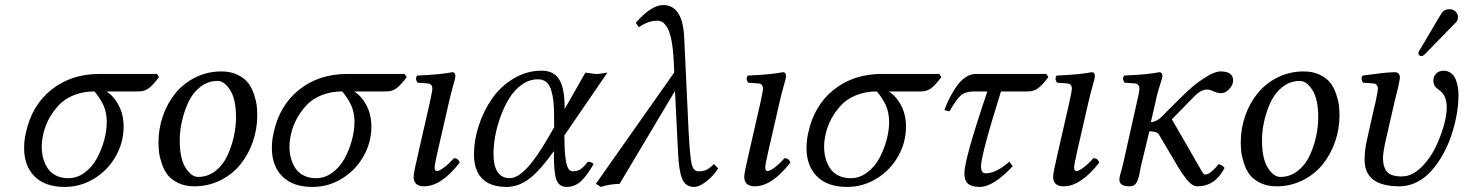

<svg xmlns="http://www.w3.org/2000/svg" viewBox="-20 -718 5717 750"><path d="M247.1 -22Q281.7 -22 311.3 -44.2Q340.8 -66.4 358.9 -100.1Q377 -133.8 387 -170.9Q397 -208 397 -241.2Q397 -276.4 385.3 -304Q373.5 -331.5 349.1 -360.8Q303.7 -360.8 267.1 -345.7Q230.5 -330.6 207.8 -305.2Q185.1 -279.8 171.1 -253.7Q157.2 -227.5 149.9 -198.2Q143.1 -168.9 143.1 -145Q143.1 -121.1 148.7 -100.1Q154.3 -79.1 166 -61Q177.7 -43 198.5 -32.5Q219.2 -22 247.1 -22ZM521 -360.8H396Q425.8 -341.3 444.3 -305.4Q462.9 -269.5 462.9 -223.1Q462.9 -161.6 432.1 -107.4Q401.4 -53.2 348.1 -20.5Q294.9 12.2 232.9 12.2Q156.2 12.2 115.2 -28.8Q74.2 -69.8 74.2 -140.1Q74.2 -169.9 81.1 -199.2Q104 -306.6 181.2 -367.9Q258.3 -429.2 369.1 -429.2H592.8L601.1 -417Q579.6 -387.7 562.5 -374.3Q545.4 -360.8 521 -360.8Z M830.1 -401.9Q792.5 -401.9 762.7 -378.7Q732.9 -355.5 716.1 -319.3Q699.2 -283.2 690.7 -244.6Q682.1 -206.1 682.1 -169.9Q682.1 -98.6 704.8 -62.7Q727.5 -26.9 753.9 -26.9Q791.5 -26.9 821.3 -50Q851.1 -73.2 867.9 -109.4Q884.8 -145.5 893.3 -184.1Q901.9 -222.7 901.9 -258.8Q901.9 -330.1 879.2 -366Q856.4 -401.9 830.1 -401.9ZM738.8 9.8Q702.6 9.8 675.8 -3.4Q648.9 -16.6 634.8 -34.9Q620.6 -53.2 612.1 -78.9Q603.5 -104.5 601.3 -123.3Q599.1 -142.1 599.1 -162.1Q599.1 -215.8 616.7 -265.9Q634.3 -315.9 665.5 -354.2Q696.8 -392.6 743.7 -415.8Q790.5 -439 845.2 -439Q881.3 -439 908.2 -425.8Q935.1 -412.6 949.2 -394.3Q963.4 -376 971.9 -350.3Q980.5 -324.7 982.7 -305.9Q984.9 -287.1 984.9 -267.1Q984.9 -213.4 967.3 -163.3Q949.7 -113.3 918.5 -75Q887.2 -36.6 840.3 -13.4Q793.5 9.8 738.8 9.8Z M1214.8 -22Q1249.5 -22 1279.1 -44.2Q1308.6 -66.4 1326.7 -100.1Q1344.7 -133.8 1354.7 -170.9Q1364.7 -208 1364.7 -241.2Q1364.7 -276.4 1353 -304Q1341.3 -331.5 1316.9 -360.8Q1271.5 -360.8 1234.9 -345.7Q1198.2 -330.6 1175.5 -305.2Q1152.8 -279.8 1138.9 -253.7Q1125 -227.5 1117.7 -198.2Q1110.8 -168.9 1110.8 -145Q1110.8 -121.1 1116.5 -100.1Q1122.1 -79.1 1133.8 -61Q1145.5 -43 1166.3 -32.5Q1187 -22 1214.8 -22ZM1488.8 -360.8H1363.8Q1393.6 -341.3 1412.1 -305.4Q1430.7 -269.5 1430.7 -223.1Q1430.7 -161.6 1399.9 -107.4Q1369.1 -53.2 1315.9 -20.5Q1262.7 12.2 1200.7 12.2Q1124 12.2 1083 -28.8Q1042 -69.8 1042 -140.1Q1042 -169.9 1048.8 -199.2Q1071.8 -306.6 1148.9 -367.9Q1226.1 -429.2 1336.9 -429.2H1560.5L1568.8 -417Q1547.4 -387.7 1530.3 -374.3Q1513.2 -360.8 1488.8 -360.8Z M1733.9 -319.8 1689 -124Q1677.7 -74.2 1677.7 -64Q1677.7 -49.8 1687 -49.8Q1695.8 -49.8 1715.1 -64.2Q1734.4 -78.6 1752.9 -100.1Q1770 -100.1 1775.9 -83Q1703.6 9.8 1636.7 9.8Q1595.7 9.8 1595.7 -27.8Q1595.7 -43 1612.8 -115.2L1659.7 -320.8Q1668.9 -364.7 1668.9 -371.1Q1668.9 -390.6 1650.9 -392.1L1610.8 -395Q1600.1 -411.6 1609.9 -422.9Q1702.6 -426.8 1746.6 -436Q1758.8 -436 1758.8 -420.9Q1758.8 -415 1755.9 -404.1Q1752.9 -393.1 1746.3 -369.4Q1739.7 -345.7 1733.9 -319.8Z M2120.6 -179.2 2144.5 -220.2V-259.8Q2144.5 -294.9 2142.1 -319.6Q2139.6 -344.2 2133.1 -365.7Q2126.5 -387.2 2113.8 -397.7Q2101.1 -408.2 2081.5 -408.2Q2047.9 -408.2 2018.6 -387.5Q1989.3 -366.7 1969.5 -334.5Q1949.7 -302.2 1935.3 -262.7Q1920.9 -223.1 1914.3 -186Q1907.7 -148.9 1907.7 -118.2Q1907.7 -22 1971.7 -22Q2030.3 -22 2120.6 -179.2ZM2095.7 -441.9Q2144.5 -441.9 2165 -406.5Q2185.5 -371.1 2185.5 -301.8V-292L2266.6 -434.1Q2271.5 -434.1 2282.2 -432.4Q2293 -430.7 2295.4 -430.2L2310.5 -429.2Q2318.4 -428.7 2332.8 -431.4Q2347.2 -434.1 2352.5 -434.1L2184.6 -189Q2184.6 -136.2 2188.5 -104.5Q2192.4 -72.8 2199.2 -60.8Q2206.1 -48.8 2216.8 -48.8Q2234.9 -48.8 2246.8 -56.4Q2258.8 -64 2275.9 -85.9Q2291.5 -85.9 2298.8 -77.1Q2271.5 -29.3 2247.6 -8.5Q2223.6 12.2 2193.8 12.2Q2162.6 12.2 2152.6 -18.3Q2142.6 -48.8 2143.6 -127.9Q2094.7 -58.6 2055.2 -25.9Q2015.6 6.8 1973.6 11.2Q1968.8 12.2 1958.5 12.2Q1895.5 12.2 1863.5 -20.3Q1831.5 -52.7 1831.5 -115.2Q1831.5 -170.4 1850.3 -227.8Q1869.1 -285.2 1902.3 -333Q1935.5 -380.9 1986.6 -411.4Q2037.6 -441.9 2095.7 -441.9Z M2785.6 -60.1Q2766.1 -30.3 2738.8 -9Q2711.4 12.2 2691.4 12.2Q2657.7 12.2 2644.5 -20Q2631.3 -52.2 2628.4 -126L2616.7 -362.8L2400.4 0Q2357.4 1.5 2327.6 12.2L2307.6 0L2613.8 -435.1L2611.8 -478Q2609.4 -527.3 2602.8 -560.8Q2596.2 -594.2 2586.7 -609.9Q2577.1 -625.5 2568.1 -631.3Q2559.1 -637.2 2547.9 -637.2Q2512.2 -637.2 2475.6 -611.8Q2474.1 -614.3 2463.4 -628.9Q2523.9 -698.2 2570.8 -698.2Q2647.5 -698.2 2652.8 -568.8L2669.4 -213.9Q2674.8 -109.9 2681.4 -79.3Q2688 -48.8 2708.5 -48.8Q2725.6 -48.8 2738 -54Q2750.5 -59.1 2768.6 -77.1Z M3025.4 -319.8 2980.5 -124Q2969.2 -74.2 2969.2 -64Q2969.2 -49.8 2978.5 -49.8Q2987.3 -49.8 3006.6 -64.2Q3025.9 -78.6 3044.4 -100.1Q3061.5 -100.1 3067.4 -83Q2995.1 9.8 2928.2 9.8Q2887.2 9.8 2887.2 -27.8Q2887.2 -43 2904.3 -115.2L2951.2 -320.8Q2960.4 -364.7 2960.4 -371.1Q2960.4 -390.6 2942.4 -392.1L2902.3 -395Q2891.6 -411.6 2901.4 -422.9Q2994.1 -426.8 3038.1 -436Q3050.3 -436 3050.3 -420.9Q3050.3 -415 3047.4 -404.1Q3044.4 -393.1 3037.8 -369.4Q3031.2 -345.7 3025.4 -319.8Z M3303.2 -22Q3337.9 -22 3367.4 -44.2Q3397 -66.4 3415 -100.1Q3433.1 -133.8 3443.1 -170.9Q3453.1 -208 3453.1 -241.2Q3453.1 -276.4 3441.4 -304Q3429.7 -331.5 3405.3 -360.8Q3359.9 -360.8 3323.2 -345.7Q3286.6 -330.6 3263.9 -305.2Q3241.2 -279.8 3227.3 -253.7Q3213.4 -227.5 3206.1 -198.2Q3199.2 -168.9 3199.2 -145Q3199.2 -121.1 3204.8 -100.1Q3210.4 -79.1 3222.2 -61Q3233.9 -43 3254.6 -32.5Q3275.4 -22 3303.2 -22ZM3577.1 -360.8H3452.1Q3481.9 -341.3 3500.5 -305.4Q3519 -269.5 3519 -223.1Q3519 -161.6 3488.3 -107.4Q3457.5 -53.2 3404.3 -20.5Q3351.1 12.2 3289.1 12.2Q3212.4 12.2 3171.4 -28.8Q3130.4 -69.8 3130.4 -140.1Q3130.4 -169.9 3137.2 -199.2Q3160.2 -306.6 3237.3 -367.9Q3314.5 -429.2 3425.3 -429.2H3648.9L3657.2 -417Q3635.7 -387.7 3618.7 -374.3Q3601.6 -360.8 3577.1 -360.8Z M3836.9 -360.8H3785.2Q3752 -360.8 3734.1 -345.9Q3716.3 -331.1 3689 -283.2Q3687.5 -283.7 3682.9 -284.7Q3678.2 -285.6 3674.3 -286.6Q3670.4 -287.6 3668.9 -288.1Q3677.2 -311 3688.2 -333Q3699.2 -355 3714.6 -377.9Q3730 -400.9 3750 -415Q3770 -429.2 3791 -429.2H4067.4L4075.2 -417Q4054.2 -388.2 4036.6 -374.5Q4019 -360.8 3995.1 -360.8H3890.1Q3812 -111.8 3812 -67.9Q3812 -41 3831.1 -41Q3871.1 -41 3923.3 -86.9Q3924.8 -83.5 3936 -68.8Q3860.4 12.2 3807.1 12.2Q3776.4 12.2 3761.7 0Q3747.1 -12.2 3747.1 -41Q3747.1 -96.2 3836.9 -360.8Z M4231.9 -319.8 4187 -124Q4175.8 -74.2 4175.8 -64Q4175.8 -49.8 4185.1 -49.8Q4193.8 -49.8 4213.1 -64.2Q4232.4 -78.6 4251 -100.1Q4268.1 -100.1 4273.9 -83Q4201.7 9.8 4134.8 9.8Q4093.8 9.8 4093.8 -27.8Q4093.8 -43 4110.8 -115.2L4157.7 -320.8Q4167 -364.7 4167 -371.1Q4167 -390.6 4148.9 -392.1L4108.9 -395Q4098.1 -411.6 4107.9 -422.9Q4200.7 -426.8 4244.6 -436Q4256.8 -436 4256.8 -420.9Q4256.8 -415 4253.9 -404.1Q4251 -393.1 4244.4 -369.4Q4237.8 -345.7 4231.9 -319.8Z M4493.7 -319.8 4475.6 -241.2Q4485.8 -241.2 4496.3 -246.6Q4506.8 -252 4511.5 -255.9Q4516.1 -259.8 4528.3 -272.5Q4540.5 -285.2 4541.5 -286.1L4592.8 -336.9Q4613.8 -357.9 4636.5 -377.7Q4659.2 -397.5 4692.6 -418.2Q4726.1 -439 4747.6 -439Q4796.9 -439 4796.9 -403.8Q4796.9 -386.7 4782 -370.4Q4767.1 -354 4750.5 -354Q4735.4 -354 4720.5 -361.1Q4705.6 -368.2 4694.8 -368.2Q4670.9 -368.2 4644.5 -340.8L4557.6 -252L4656.7 -80.1Q4659.7 -75.2 4664.6 -66.4Q4670.4 -56.2 4672.9 -52Q4675.3 -47.9 4678.5 -43.2Q4681.6 -38.6 4683.6 -37.4Q4685.5 -36.1 4687.5 -36.1Q4699.7 -36.1 4714.8 -49.6Q4730 -63 4738.8 -76.2Q4751.5 -76.2 4763.7 -62Q4726.1 9.8 4657.7 9.8Q4647 9.8 4636.2 2.7Q4625.5 -4.4 4615 -17.6Q4604.5 -30.8 4597.9 -40.5Q4591.3 -50.3 4582.5 -64.9L4506.8 -192.9Q4499 -205.1 4469.7 -205.1L4437.5 -71.8Q4436 -66.4 4433.8 -53.5Q4431.6 -40.5 4429.4 -31.2Q4427.2 -22 4423.1 -11.7Q4418.9 -1.5 4411.6 4.2Q4404.3 9.8 4393.6 9.8Q4370.6 9.8 4361.6 2.9Q4352.5 -3.9 4352.5 -17.1Q4352.5 -22 4355 -32.5Q4357.4 -43 4361.1 -55.7Q4364.7 -68.4 4365.7 -71.8L4419.9 -314Q4430.7 -357.9 4430.7 -371.1Q4430.7 -390.6 4412.6 -392.1L4372.6 -395Q4361.8 -411.6 4371.6 -422.9Q4464.8 -426.8 4508.8 -436Q4520.5 -436 4520.5 -420.9Q4520.5 -415 4516.8 -403.8Q4513.2 -392.6 4506.1 -369.6Q4499 -346.7 4493.7 -319.8Z M5057.6 -401.9Q5020 -401.9 4990.2 -378.7Q4960.4 -355.5 4943.6 -319.3Q4926.8 -283.2 4918.2 -244.6Q4909.7 -206.1 4909.7 -169.9Q4909.7 -98.6 4932.4 -62.7Q4955.1 -26.9 4981.4 -26.9Q5019 -26.9 5048.8 -50Q5078.6 -73.2 5095.5 -109.4Q5112.3 -145.5 5120.8 -184.1Q5129.4 -222.7 5129.4 -258.8Q5129.4 -330.1 5106.7 -366Q5084 -401.9 5057.6 -401.9ZM4966.3 9.8Q4930.2 9.8 4903.3 -3.4Q4876.5 -16.6 4862.3 -34.9Q4848.1 -53.2 4839.6 -78.9Q4831.1 -104.5 4828.9 -123.3Q4826.7 -142.1 4826.7 -162.1Q4826.7 -215.8 4844.2 -265.9Q4861.8 -315.9 4893.1 -354.2Q4924.3 -392.6 4971.2 -415.8Q5018.1 -439 5072.8 -439Q5108.9 -439 5135.7 -425.8Q5162.6 -412.6 5176.8 -394.3Q5190.9 -376 5199.5 -350.3Q5208 -324.7 5210.2 -305.9Q5212.4 -287.1 5212.4 -267.1Q5212.4 -213.4 5194.8 -163.3Q5177.2 -113.3 5146 -75Q5114.7 -36.6 5067.9 -13.4Q5021 9.8 4966.3 9.8Z M5677.2 -346.2Q5677.2 -310.5 5670.2 -270.5Q5663.1 -230.5 5649.9 -190.7Q5636.7 -150.9 5616.5 -114.7Q5596.2 -78.6 5571.5 -50.8Q5546.9 -22.9 5514.6 -6.6Q5482.4 9.8 5447.3 9.8Q5310.5 9.8 5310.5 -92.8Q5310.5 -131.8 5319.3 -169.9Q5323.7 -189.5 5332.3 -228Q5340.8 -266.6 5345.2 -286.1Q5346.7 -292 5349.4 -303.5Q5352.1 -314.9 5353.5 -320.8Q5362.3 -362.3 5362.3 -372.1Q5362.3 -379.9 5357.7 -385.7Q5353 -391.6 5344.2 -392.1Q5337.9 -392.6 5324.2 -393.6Q5310.5 -394.5 5304.2 -395Q5293.5 -411.6 5303.2 -422.9Q5314 -424.3 5336.7 -427.2Q5359.4 -430.2 5371.6 -431.6Q5383.8 -433.1 5399.9 -434.6Q5416 -436 5427.2 -436Q5448.2 -436 5448.2 -415Q5448.2 -410.6 5446.3 -400.9Q5444.8 -392.1 5441.9 -378.9Q5439 -365.7 5434.3 -348.1Q5429.7 -330.6 5427.2 -319.8Q5426.3 -316.4 5424.8 -308.8Q5423.3 -301.3 5422.4 -297.9Q5418 -278.8 5409.4 -241.5Q5400.9 -204.1 5396.5 -185.1L5393.6 -172.9Q5382.3 -121.6 5382.3 -101.1Q5382.3 -64.9 5398.2 -46.9Q5414.1 -28.8 5455.1 -28.8Q5461.4 -28.8 5475.1 -30.8Q5507.3 -38.6 5537.6 -70.3Q5567.9 -102.1 5587.6 -142.8Q5607.4 -183.6 5619.4 -225.6Q5631.3 -267.6 5631.3 -298.8Q5631.3 -318.8 5626.5 -332Q5621.1 -349.6 5609.4 -359.9Q5606 -363.3 5598.6 -368.7Q5591.3 -374 5588.4 -377Q5579.1 -388.2 5579.1 -401.9Q5579.1 -428.7 5602.5 -439Q5611.3 -441.9 5618.2 -441.9Q5635.3 -441.9 5647.7 -432.6Q5660.2 -423.3 5666.3 -408Q5672.4 -392.6 5674.8 -377.4Q5677.2 -362.3 5677.2 -346.2ZM5610.4 -665Q5620.6 -682.1 5642.1 -682.1Q5655.8 -682.1 5665.5 -672.9Q5675.3 -663.6 5675.3 -650.9Q5675.3 -646 5674.3 -644Q5672.4 -634.8 5665.5 -628.9L5546.4 -506.8Q5538.6 -499 5533.2 -499Q5527.8 -499 5524.2 -502.2Q5520.5 -505.4 5520.5 -509.8V-512.2L5521.5 -513.2Q5521.5 -513.7 5522 -514.9Q5522.5 -516.1 5522.5 -517.1Q5524.4 -521 5525.4 -522L5598.1 -645Q5603.5 -653.3 5610.4 -665Z"/></svg>

Font: Common Serif
Style: Italic
Weight: 400
Italic angle: -12°
Designer: Philipp H. Poll, Khaled Hosny
Foundry: Stefan Peev, Context Ltd.
Version: Version 1.026